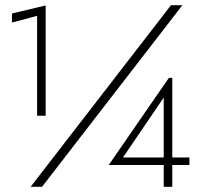

<svg xmlns="http://www.w3.org/2000/svg" viewBox="-20 -720 794 740"><path d="M26 -633V-668L156 -699V-274H123V-659ZM639 -700H683L142 0H98ZM644 -84V0H611V-84H399L631 -420H644V-113H710V-84ZM611 -113V-344L454 -113Z"/></svg>

Font: Renner* Light
Style: Light
Weight: 300
Version: Version 003.000 ; ttfautohint (v0.97) -l 8 -r 50 -G 200 -x 1